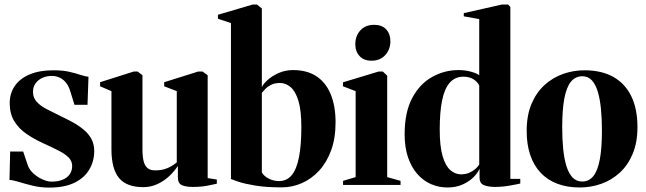

<svg xmlns="http://www.w3.org/2000/svg" viewBox="-20 -838 2926 870"><path d="M203 12Q163.5 12 128.5 3.5Q93.5 -5 66.2 -13.5Q39 -22 23 -22.5L26 -151.5H85L106 -89Q113.5 -68 132.2 -51.2Q151 -34.5 173.2 -24.8Q195.5 -15 213.5 -15Q243.5 -15 264.2 -23.8Q285 -32.5 296 -48.5Q307 -64.5 307 -85.5Q307 -107.5 291.8 -123.5Q276.5 -139.5 247 -154.8Q217.5 -170 173.5 -190Q135 -207.5 100.8 -230.8Q66.5 -254 45.2 -288Q24 -322 24 -370.5Q24 -415 47 -448.5Q70 -482 114.2 -500.8Q158.5 -519.5 221.5 -519.5Q264 -519.5 293.5 -512.8Q323 -506 343.8 -499Q364.5 -492 381 -490L376.5 -363H317.5L299.5 -421Q293 -444.5 281 -460.8Q269 -477 252 -485.5Q235 -494 214.5 -494Q192.5 -494 173.2 -485.8Q154 -477.5 141.8 -461.2Q129.5 -445 129.5 -422Q129.5 -395 146.5 -376.5Q163.5 -358 191 -343.8Q218.5 -329.5 250.5 -314Q280 -300 308 -284.8Q336 -269.5 358.5 -251Q381 -232.5 394 -208.8Q407 -185 407 -153.5Q407 -108.5 385.2 -70.8Q363.5 -33 318.5 -10.5Q273.5 12 203 12Z M853 9Q823 9 804.5 1.2Q786 -6.5 786 -35V-86Q769.5 -61 745.8 -39Q722 -17 692.5 -3.5Q663 10 629 10Q554 10 519.5 -31.2Q485 -72.5 485 -161.5V-425L433.5 -447V-465.5L586.5 -514H603.5L625.5 -497V-163Q625.5 -130.5 630.5 -109Q635.5 -87.5 648 -76.8Q660.5 -66 683 -66Q706.5 -66 724.5 -71.2Q742.5 -76.5 756.2 -84.8Q770 -93 781 -102V-425L724 -447V-465.5L878.5 -514H897.5L921 -497V-31L962.5 -24.5V-5.5Q945 -1.5 917.5 3.8Q890 9 853 9Z M967.5 -753V-771L1125 -817.5H1144.5L1166.5 -799.5V-443Q1172 -456.5 1191.8 -474.8Q1211.5 -493 1241.8 -506.8Q1272 -520.5 1308 -520.5Q1372 -520.5 1414.8 -491.8Q1457.5 -463 1479 -409.8Q1500.5 -356.5 1500.5 -283.5Q1500.5 -212.5 1480.8 -157.8Q1461 -103 1426.8 -65.5Q1392.5 -28 1348.5 -8.5Q1304.5 11 1256.5 11Q1186 11 1137.5 3Q1089 -5 1061.5 -14.2Q1034 -23.5 1026.5 -27V-733.5ZM1248.5 -462Q1224.5 -462 1208 -453.5Q1191.5 -445 1181.8 -434.5Q1172 -424 1166.5 -417.5V-57Q1175.5 -40 1197.5 -28.8Q1219.5 -17.5 1244.5 -17.5Q1280 -17.5 1302.2 -44.8Q1324.5 -72 1335 -126.8Q1345.5 -181.5 1345.5 -262.5Q1345.5 -337.5 1332.2 -381Q1319 -424.5 1297 -443.2Q1275 -462 1248.5 -462Z M1534.5 0V-18.5L1591.5 -35.5V-425L1534 -447V-465L1696 -514H1714.5L1734.5 -495V-35.5L1795 -18.5V0ZM1663 -563Q1628.5 -563 1609.2 -584Q1590 -605 1590 -637.5Q1590 -675.5 1613 -700.5Q1636 -725.5 1675 -725.5H1676Q1711 -725.5 1730 -704.8Q1749 -684 1749 -651Q1749 -614.5 1726 -588.8Q1703 -563 1664 -563Z M2007.5 11.5Q1968.5 11.5 1933.5 -3.5Q1898.5 -18.5 1871.5 -49Q1844.5 -79.5 1829 -124.5Q1813.5 -169.5 1813.5 -229.5Q1813.5 -329.5 1847.8 -393.8Q1882 -458 1938 -489.2Q1994 -520.5 2057.5 -520.5Q2088 -520.5 2114 -513.2Q2140 -506 2151.5 -497V-751.5L2081.5 -764V-778.5L2254.5 -817.5H2282.5L2292.5 -806.5V-27.5H2337.5V-6.5Q2322 -2.5 2288.5 3.2Q2255 9 2222.5 9Q2194 9 2173.5 1.2Q2153 -6.5 2153 -33.5V-73.5Q2145 -54.5 2125.5 -35Q2106 -15.5 2076.2 -2Q2046.5 11.5 2007.5 11.5ZM2069 -48Q2089.5 -48 2105.8 -55Q2122 -62 2133.8 -72.2Q2145.5 -82.5 2151.5 -92.5V-451Q2142.5 -468.5 2124.2 -479.5Q2106 -490.5 2080.5 -490.5Q2041.5 -490.5 2017.8 -463.2Q1994 -436 1983.2 -382.8Q1972.5 -329.5 1972.5 -251Q1972.5 -174 1985.8 -129.8Q1999 -85.5 2021 -66.8Q2043 -48 2069 -48Z M2366.5 -244.5Q2366.5 -315 2388.2 -366.8Q2410 -418.5 2447.2 -452.5Q2484.5 -486.5 2531.5 -503Q2578.5 -519.5 2628.5 -519.5Q2706.5 -519.5 2760 -489Q2813.5 -458.5 2841 -401Q2868.5 -343.5 2868.5 -262.5Q2868.5 -192.5 2846.8 -140.8Q2825 -89 2788 -55.2Q2751 -21.5 2704.2 -5Q2657.5 11.5 2607 11.5Q2550 11.5 2505.2 -5.5Q2460.5 -22.5 2429.5 -55.5Q2398.5 -88.5 2382.5 -136.2Q2366.5 -184 2366.5 -244.5ZM2618.5 -15.5Q2649 -15.5 2668.8 -40.2Q2688.5 -65 2698 -116Q2707.5 -167 2707.5 -246.5Q2707.5 -298 2703.2 -342.8Q2699 -387.5 2689.2 -421Q2679.5 -454.5 2662.2 -473.5Q2645 -492.5 2619 -492.5Q2587.5 -492.5 2567.2 -468Q2547 -443.5 2537.2 -392.2Q2527.5 -341 2527.5 -260Q2527.5 -209 2531.8 -164.8Q2536 -120.5 2546.2 -86.8Q2556.5 -53 2574 -34.2Q2591.5 -15.5 2618.5 -15.5Z"/></svg>

Font: Merriweather 144pt
Style: Bold
Weight: 700
Version: Version 2.100